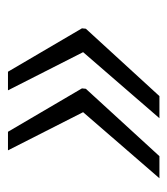

<svg xmlns="http://www.w3.org/2000/svg" viewBox="11 -512 422 484"><g transform="rotate(-90 222.0 -270.0)"><path d="M85 -460.9 181.2 -271.5 14.6 -79.1H70.3L240.2 -264.6L241.2 -274.4L131.8 -460.9ZM236.3 -460.9 332.5 -271.5 166 -79.1H221.7L391.6 -264.6L392.6 -274.4L283.2 -460.9Z"/></g></svg>

Font: Roboto Light
Style: Italic
Weight: 300
Italic angle: -12°
Designer: Google
Version: Version 2.137; 2017